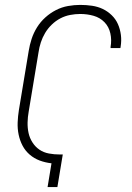

<svg xmlns="http://www.w3.org/2000/svg" viewBox="-20 -763 540 783"><path d="M174 0 190 -97Q164 -100 141.5 -108.5Q119 -117 101 -132.5Q83 -148 72 -169Q61 -190 56 -214Q51 -238 52 -263.5Q53 -289 57 -314L97 -555Q101 -580 109 -604.5Q117 -629 131 -651.5Q145 -674 165 -692Q185 -710 208.5 -722Q232 -734 257.5 -738.5Q283 -743 307 -743Q332 -743 355.5 -739.5Q379 -736 399 -726.5Q419 -717 435.5 -701Q452 -685 461 -664.5Q470 -644 473 -620.5Q476 -597 472 -573L471 -567H431V-572Q436 -600 430 -627Q424 -654 406 -672.5Q388 -691 362 -698.5Q336 -706 307 -706Q287 -706 266 -702Q245 -698 226 -688Q207 -678 191 -662.5Q175 -647 164 -628.5Q153 -610 146.5 -590Q140 -570 137 -549L97 -308Q93 -286 92.5 -263.5Q92 -241 96.5 -220.5Q101 -200 112.5 -182Q124 -164 141 -152.5Q158 -141 179.5 -137Q201 -133 224 -133H236L214 0Z"/></svg>

Font: Iosevka Curly Extralight
Style: Italic
Weight: 200
Italic angle: -9°
Monospace: yes
Designer: Belleve Invis
Foundry: Belleve Invis
Version: Version 22.1.2; ttfautohint (v1.8.4)